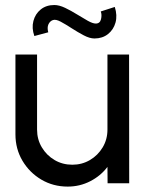

<svg xmlns="http://www.w3.org/2000/svg" viewBox="-20 -712 562 746"><path d="M40 -190V-500H124V-208.5Q124 -170.5 142.5 -139.5Q161 -108.5 192 -90.2Q223 -72 261 -72Q298.5 -72 329.5 -90.2Q360.5 -108.5 379 -139.5Q397.5 -170.5 397.5 -208.5V-500H481.5L482 0H398L397.5 -63.5Q371 -28.5 330.5 -7.8Q290 13 243 13Q186.5 13 140.5 -14.2Q94.5 -41.5 67.2 -87.5Q40 -133.5 40 -190ZM347 -562.5Q328.5 -562.5 305.2 -574.8Q282 -587 258.5 -602.2Q235 -617.5 215.8 -627.8Q196.5 -638 185.5 -634Q174 -630 168.2 -617.5Q162.5 -605 167.5 -586.5L113.5 -572Q102.5 -603 109.8 -630.5Q117 -658 138.2 -675.2Q159.5 -692.5 191 -692.5Q210 -692.5 233 -681.5Q256 -670.5 279 -656.2Q302 -642 321.2 -631.2Q340.5 -620.5 352 -620.5Q368.5 -620.5 372.5 -637.5Q376.5 -654.5 371.5 -667.5L426 -685Q436.5 -652 428.8 -624.2Q421 -596.5 399.5 -579.5Q378 -562.5 347 -562.5Z"/></svg>

Font: Urbanist Medium
Style: Regular
Weight: 500
Designer: Corey Hu
Foundry: Corey Hu
Version: Version 1.321; ttfautohint (v1.8.4.7-5d5b)